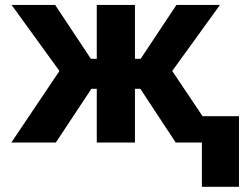

<svg xmlns="http://www.w3.org/2000/svg" viewBox="-20 -565 967 761"><path d="M24.9 0 215.6 -283.7 25.9 -545.5H198.5L340.2 -332H363.6V-545.5H514.9V-332H537.6L679.3 -545.5H851.9L662.6 -283.7L853 0H676.5L536.2 -213.1H514.9V0H363.6V-213.1H342.3L201.3 0ZM927.2 -104.4V175.4H780.2V-104.4Z"/></svg>

Font: Inter UI
Style: Bold
Weight: 700
Designer: Rasmus Andersson
Foundry: rsms
Version: 3.2;8d6f07862